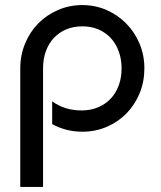

<svg xmlns="http://www.w3.org/2000/svg" viewBox="-20 -510 635 758"><path d="M60 228V-240Q60 -292 79 -338Q98 -384 131 -417.5Q164 -451 209 -470.5Q254 -490 305 -490Q356 -490 400.5 -470.5Q445 -451 478.5 -417Q512 -383 531 -337.5Q550 -292 550 -240Q550 -188 531.5 -142.5Q513 -97 480 -63Q447 -29 402 -9.5Q357 10 305 10Q241 10 186 -20V-110Q235 -74 302 -74Q338 -74 367.5 -86.5Q397 -99 417.5 -121Q438 -143 449 -173.5Q460 -204 460 -240Q460 -276 449 -306.5Q438 -337 418 -359Q398 -381 369.5 -393.5Q341 -406 305 -406Q270 -406 241.5 -394Q213 -382 192.5 -360Q172 -338 161 -307.5Q150 -277 150 -240V228Z"/></svg>

Font: Baumans
Style: Regular
Weight: 400
Designer: Henadij Zarechnjuk
Foundry: Cyreal (www.cyreal.org)
Version: Version 001.001